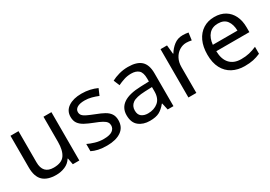

<svg xmlns="http://www.w3.org/2000/svg" viewBox="9 -1190 2597 1844"><g transform="rotate(-30 1307.5 -268.0)"><path d="M533 -536V0H461L448 -71H444Q418 -29 372 -9.5Q326 10 274 10Q177 10 128 -36.5Q79 -83 79 -185V-536H168V-191Q168 -63 287 -63Q376 -63 410.5 -113Q445 -163 445 -257V-536Z M1052 -148Q1052 -70 994 -30Q936 10 838 10Q782 10 741.5 1Q701 -8 670 -24V-104Q702 -88 747.5 -74.5Q793 -61 840 -61Q907 -61 937 -82.5Q967 -104 967 -140Q967 -160 956 -176Q945 -192 916.5 -208Q888 -224 835 -244Q783 -264 746 -284Q709 -304 689 -332Q669 -360 669 -404Q669 -472 724.5 -509Q780 -546 870 -546Q919 -546 961.5 -536.5Q1004 -527 1041 -510L1011 -440Q977 -454 940 -464Q903 -474 864 -474Q810 -474 781.5 -456.5Q753 -439 753 -409Q753 -387 766 -371.5Q779 -356 809.5 -341.5Q840 -327 891 -307Q942 -288 978 -268Q1014 -248 1033 -219.5Q1052 -191 1052 -148Z M1385 -545Q1483 -545 1530 -502Q1577 -459 1577 -365V0H1513L1496 -76H1492Q1457 -32 1418.5 -11Q1380 10 1312 10Q1239 10 1191 -28.5Q1143 -67 1143 -149Q1143 -229 1206 -272.5Q1269 -316 1400 -320L1491 -323V-355Q1491 -422 1462 -448Q1433 -474 1380 -474Q1338 -474 1300 -461.5Q1262 -449 1229 -433L1202 -499Q1237 -518 1285 -531.5Q1333 -545 1385 -545ZM1490 -262 1411 -259Q1311 -255 1272.5 -227Q1234 -199 1234 -148Q1234 -103 1261.5 -82Q1289 -61 1332 -61Q1400 -61 1445 -98.5Q1490 -136 1490 -214Z M1993 -546Q2008 -546 2025.5 -544.5Q2043 -543 2056 -540L2045 -459Q2032 -462 2016.5 -464Q2001 -466 1987 -466Q1946 -466 1910 -443.5Q1874 -421 1852.5 -380.5Q1831 -340 1831 -286V0H1743V-536H1815L1825 -438H1829Q1855 -482 1896 -514Q1937 -546 1993 -546Z M2343 -546Q2412 -546 2461.5 -516Q2511 -486 2537.5 -431.5Q2564 -377 2564 -304V-251H2197Q2199 -160 2243.5 -112.5Q2288 -65 2368 -65Q2419 -65 2458.5 -74.5Q2498 -84 2540 -102V-25Q2499 -7 2459 1.5Q2419 10 2364 10Q2288 10 2229.5 -21Q2171 -52 2138.5 -113.5Q2106 -175 2106 -264Q2106 -352 2135.5 -415Q2165 -478 2218.5 -512Q2272 -546 2343 -546ZM2342 -474Q2279 -474 2242.5 -433.5Q2206 -393 2199 -321H2472Q2471 -389 2440 -431.5Q2409 -474 2342 -474Z"/></g></svg>

Font: Noto IKEA Simplified Chinese
Style: Regular
Weight: 400
Designer: Monotype Design Team
Foundry: Monotype Imaging Inc.
Version: Version 1.100